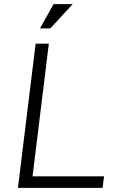

<svg xmlns="http://www.w3.org/2000/svg" viewBox="-20 -912 569 932"><path d="M67 0 153 -700H217L138 -56H485L478 0ZM224 -774H174L240 -892H333Z"/></svg>

Font: Inclusive Sans Light
Style: Italic
Weight: 300
Italic angle: -7°
Designer: Olivia King
Foundry: Olivia King
Version: Version 2.004